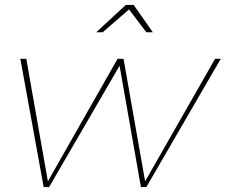

<svg xmlns="http://www.w3.org/2000/svg" viewBox="-20 -754 910 774"><path d="M870 -517 570 0H548L462 -489L178 0H156L62 -517H86L173 -23L454 -517H478L565 -23L847 -517ZM596 -624H570L500 -716L394 -624H368L487 -734H519Z"/></svg>

Font: Gontserrat Thin
Style: Italic
Weight: 250
Italic angle: -11.3°
Designer: Julieta Ulanovsky
Foundry: Julieta Ulanovsky
Version: Version 6.001